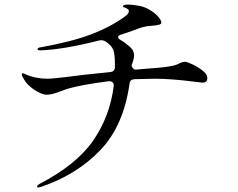

<svg xmlns="http://www.w3.org/2000/svg" viewBox="-20 -784 1040 839"><path d="M886 -444Q886 -432 880.5 -427.5Q875 -423 864 -423Q863 -423 829 -427Q728 -440 656 -440Q627 -440 567 -438Q547 -436 546 -418Q520 -234 418 -127.5Q316 -21 161 32Q152 35 147 35Q142 35 142 30Q142 26 152 20Q314 -64 387 -169.5Q460 -275 477 -408V-410Q477 -420 471 -425Q465 -430 455 -429Q337 -414 275 -396L250 -387Q208 -370 184 -370Q163 -370 129.5 -392Q96 -414 81 -444Q75 -454 75 -459Q75 -464 79 -464Q82 -464 90 -460Q135 -440 186 -440Q210 -440 274 -448Q311 -454 461 -469Q482 -471 482 -490V-509Q482 -548 474.5 -567Q467 -586 442 -602L441 -603Q426 -611 413 -607Q255 -567 156 -564Q144 -564 144 -569Q144 -575 156 -577Q291 -601 377 -633.5Q463 -666 526 -712Q543 -724 543 -735Q543 -741 538 -744.5Q533 -748 525 -751Q517 -754 517 -756Q517 -764 540 -764Q559 -764 591 -758Q612 -754 634 -741Q656 -728 670.5 -712Q685 -696 685 -685Q685 -679 675 -676Q665 -673 638 -671Q620 -670 602.5 -665Q585 -660 557 -649L534 -641L510 -633Q496 -629 496 -622Q496 -615 507 -609Q524 -600 547 -580Q566 -563 566 -543Q566 -528 557 -504L556 -502L555 -499Q555 -492 561 -485.5Q567 -479 576 -480L610 -483L661 -487Q688 -489 715 -493Q742 -497 753 -502Q758 -504 768 -509Q778 -514 788 -514Q797 -514 821.5 -502.5Q846 -491 866 -475Q886 -459 886 -444Z"/></svg>

Font: Shippori Mincho B1
Style: Regular
Weight: 400
Designer: FONTDASU
Foundry: FONTDASU / Google Inc. / but / Adobe
Version: Version 3.110; ttfautohint (v1.8.3)